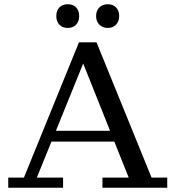

<svg xmlns="http://www.w3.org/2000/svg" viewBox="-20 -887 829 907"><path d="M489 -755Q465 -755 449.5 -770.5Q434 -786 434 -811Q434 -837 449.5 -852Q465 -867 489 -867Q513 -867 528 -852Q543 -837 543 -811Q543 -786 528 -770.5Q513 -755 489 -755ZM300 -755Q275 -755 260.5 -770.5Q246 -786 246 -811Q246 -837 260.5 -852Q275 -867 300 -867Q325 -867 339.5 -852Q354 -837 354 -811Q354 -786 339.5 -770.5Q325 -755 300 -755ZM19 0V-48H93L353 -687H436L696 -48H770V0H464V-48H588L520 -218H223L154 -48H278V0ZM244 -269H500L373 -587Z"/></svg>

Font: Montagu Slab 144pt
Style: Regular
Weight: 400
Designer: Florian Karsten
Foundry: Florian Karsten
Version: Version 1.000; ttfautohint (v1.8.3)